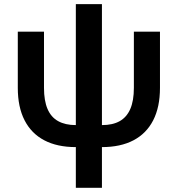

<svg xmlns="http://www.w3.org/2000/svg" viewBox="-20 -692 849 916"><path d="M341.8 9.8Q252.9 9.8 191.2 -22.7Q129.4 -55.2 97.2 -118.2Q64.9 -181.2 64.9 -272.5V-541H189.9V-272.9Q189.9 -211.4 206.8 -172.1Q223.6 -132.8 257.6 -114Q291.5 -95.2 341.8 -95.2H466.3Q517.6 -95.2 551 -114Q584.5 -132.8 601.6 -172.1Q618.7 -211.4 618.7 -272.9V-541H743.2V-272.5Q743.2 -181.2 710.9 -118.2Q678.7 -55.2 616.9 -22.7Q555.2 9.8 466.3 9.8ZM341.8 204.1V-672.4H466.3V204.1Z"/></svg>

Font: Inter 17pt SemiBold
Style: Regular
Weight: 600
Version: Version 4.001;git-66647c0bb